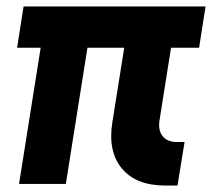

<svg xmlns="http://www.w3.org/2000/svg" viewBox="-20 -570 657 595"><path d="M492 5Q402 5 358 -47.5Q314 -100 328 -190L365 -422H251L184 0H39L106 -422H33L53 -550H617L597 -422H510L474 -195Q470 -165 484.5 -147.5Q499 -130 528 -130H552L530 5Z"/></svg>

Font: JetBrains Mono ExtraBold
Style: Italic
Weight: 800
Italic angle: -9°
Monospace: yes
Designer: Philipp Nurullin, Konstantin Bulenkov
Foundry: JetBrains
Version: Version 2.305; ttfautohint (v1.8.4.7-5d5b)